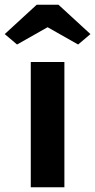

<svg xmlns="http://www.w3.org/2000/svg" viewBox="-64 -791 402 811"><path d="M66 0V-529H208V0ZM8 -603 -44 -647 91 -771H183L318 -647L266 -603L137 -676Z"/></svg>

Font: Readex Pro SemiBold
Style: Regular
Weight: 600
Designer: Bonnie Shaver-Troup, Thomas Jockin
Foundry: Lexend
Version: Version 1.204; ttfautohint (v1.8.4.7-5d5b)